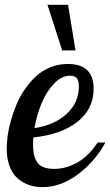

<svg xmlns="http://www.w3.org/2000/svg" viewBox="-20 -770 457 796"><path d="M368.2 -401.9Q368.2 -318.4 301.5 -265.4Q234.9 -212.4 118.2 -200.2Q117.2 -189 117.2 -168.9Q117.2 -117.2 137 -93.5Q156.7 -69.8 204.1 -69.8Q253.9 -69.8 300.8 -96.4Q347.7 -123 384.8 -179.2H417Q374.5 -101.1 303.5 -47.6Q232.4 5.9 155.8 5.9Q125.5 5.9 99.9 -3.2Q74.2 -12.2 53 -30.5Q31.7 -48.8 19.8 -80.6Q7.8 -112.3 7.8 -153.8Q7.8 -179.2 12 -209Q16.1 -238.8 25.9 -272.7Q35.6 -306.6 49.6 -339.4Q63.5 -372.1 84.5 -402.1Q105.5 -432.1 130.4 -454.8Q155.3 -477.5 189.2 -491.2Q223.1 -504.9 261.2 -504.9Q368.2 -504.9 368.2 -401.9ZM270 -456.1Q234.9 -456.1 203.4 -422.6Q171.9 -389.2 152.1 -341.1Q132.3 -293 123 -238.8Q206.5 -251.5 256.8 -298.3Q307.1 -345.2 307.1 -412.1Q307.1 -432.6 299.6 -444.3Q292 -456.1 270 -456.1ZM262.2 -750 293 -561H237.8L176.8 -750Z"/></svg>

Font: Lobster Two
Style: Italic
Weight: 400
Designer: Pablo Impallari
Foundry: Pablo Impallari. www.impallari.com
Version: Version 1.006